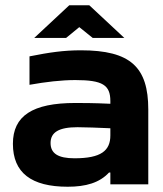

<svg xmlns="http://www.w3.org/2000/svg" viewBox="-20 -700 620 729"><path d="M287 -509C222 -509 167 -501 92 -486V-378C154 -389 212 -396 266 -396C370 -396 399 -377 399 -316V-306C336 -309 291 -309 266 -309C103 -309 29 -260 29 -154C29 -44 99 9 237 9C306 9 358 -6 394 -45H399V0H543V-284C543 -445 476 -509 287 -509ZM110 -556H231L281 -597L332 -556H452L319 -680H243ZM172 -157C172 -198 204 -217 274 -217C303 -217 354 -215 399 -213V-186C399 -128 364 -99 263 -99C201 -99 172 -117 172 -157Z"/></svg>

Font: LT Wave Bold
Style: Regular
Weight: 700
Designer: Daniel Lyons
Version: Version 2.5 (Glyphs App)